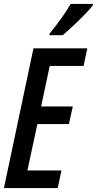

<svg xmlns="http://www.w3.org/2000/svg" viewBox="-21 -961 495 981"><path d="M231 -781H299C335 -810 425 -896 453 -933L454 -941H340C314 -895 276 -843 233 -790ZM-1 0H274L293 -90H119L170 -327H331L351 -417H189L233 -624H406L425 -714H150Z"/></svg>

Font: Noto Sans UI Condensed Medium
Style: Italic
Weight: 500
Width: 3
Italic angle: -12°
Designer: Monotype Design Team
Foundry: Monotype Imaging Inc.
Version: Version 1.901